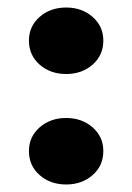

<svg xmlns="http://www.w3.org/2000/svg" viewBox="-20 -477 352 511"><path d="M156 -280Q114 -280 85.5 -305Q57 -330 57 -369Q57 -407 85.5 -432Q114 -457 156 -457Q198 -457 226.5 -432Q255 -407 255 -369Q255 -330 226.5 -305Q198 -280 156 -280ZM156 14Q114 14 85.5 -11Q57 -36 57 -75Q57 -113 85.5 -138Q114 -163 156 -163Q198 -163 226.5 -138Q255 -113 255 -75Q255 -36 226.5 -11Q198 14 156 14Z"/></svg>

Font: Platypi SemiBold
Style: Regular
Weight: 600
Designer: David Sargent
Foundry: Bolt Cutter Type
Version: Version 1.200; ttfautohint (v1.8.4.7-5d5b)